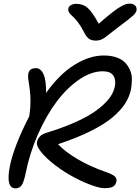

<svg xmlns="http://www.w3.org/2000/svg" viewBox="-20 -1012 764 1045"><path d="M687 -992.2Q705.6 -992.2 715.6 -981.7Q725.6 -971.2 723.1 -956.1Q721.7 -943.8 704.3 -927.2Q687 -910.6 625 -865.2Q605.5 -850.6 582.3 -832Q559.1 -813.5 550.5 -807.4Q542 -801.3 529.5 -796.1Q517.1 -791 502.9 -791Q478 -791 463.6 -801.3Q449.2 -811.5 435.1 -840.8Q420.4 -870.1 402.8 -892.6Q385.3 -915 374 -924.3Q362.8 -933.6 356.2 -943.8Q349.6 -954.1 352.1 -965.8Q354 -977.1 366.2 -984.1Q378.4 -991.2 395 -991.2Q431.2 -991.2 456.5 -969.7Q481.9 -948.2 517.1 -882.8Q561.5 -921.4 591.6 -944.8Q621.6 -968.3 639.9 -977.8Q658.2 -987.3 667 -989.7Q675.8 -992.2 687 -992.2ZM64.9 13.2Q9.3 13.2 34.2 -109.9Q56.2 -217.3 139.2 -378.9Q146.5 -426.3 145.8 -470.2Q145 -514.2 134.8 -574.2Q129.4 -608.4 138.9 -624.8Q148.4 -641.1 175.8 -641.1Q201.7 -641.1 216.6 -608.4Q231.4 -575.7 231 -506.8Q304.2 -608.9 385.7 -659.4Q467.3 -710 544.9 -710Q584 -710 613.5 -699.7Q643.1 -689.5 660.2 -671.9Q677.2 -654.3 687.5 -630.9Q697.8 -607.4 697.8 -580.8Q697.8 -554.2 692.9 -525.9Q684.6 -484.9 660.9 -448Q637.2 -411.1 592.3 -373.3Q547.4 -335.4 472.9 -298.3Q398.4 -261.2 295.9 -227.1Q334.5 -185.5 404.1 -144.8Q473.6 -104 561 -74.2Q594.2 -62.5 605.5 -51.3Q616.7 -40 613.8 -24.9Q609.4 -3.9 594.5 4.2Q579.6 12.2 548.8 12.2Q520 12.2 467.5 -8.1Q415 -28.3 360.8 -59.3Q306.6 -90.3 257.6 -131.1Q208.5 -171.9 188 -208Q174.3 -231 186.8 -255.1Q199.2 -279.3 231.9 -289.1Q309.6 -312.5 371.8 -339.1Q434.1 -365.7 474.9 -391.1Q515.6 -416.5 544.2 -443.6Q572.8 -470.7 586.4 -494.1Q600.1 -517.6 605 -541Q612.3 -577.6 596.7 -600.8Q581.1 -624 539.1 -624Q477.1 -624 411.1 -579.1Q345.2 -534.2 288.6 -459Q231.9 -383.8 186.5 -280.8Q141.1 -177.7 119.1 -66.9Q108.9 -18.6 97.2 -2.7Q85.4 13.2 64.9 13.2Z"/></svg>

Font: Shantell Sans Normal
Style: Italic
Weight: 400
Italic angle: -11.31°
Designer: Stephen Nixon, Anya Danilova, Shantell Martin
Foundry: Arrow Type
Version: Version 1.006;[559af2be0]